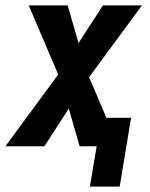

<svg xmlns="http://www.w3.org/2000/svg" viewBox="-35 -540 555 709"><path d="M297 149 322 0H259L219 -139L129 0H-15L180 -265L71 -520H215L255 -381L345 -520H489L294 -255L358 -105H449L407 149Z"/></svg>

Font: Iosevka Extrabold Oblique
Style: Regular
Weight: 800
Italic angle: -9°
Monospace: yes
Designer: Belleve Invis
Foundry: Belleve Invis
Version: Version 32.5.0; ttfautohint (v1.8.4)